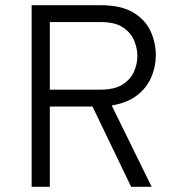

<svg xmlns="http://www.w3.org/2000/svg" viewBox="-20 -720 696 740"><path d="M102 0V-700H366Q447.5 -700 494.2 -671.5Q541 -643 560.8 -598.8Q580.5 -554.5 580.5 -506.5Q580.5 -463 563.2 -422.5Q546 -382 508.5 -352.8Q471 -323.5 410.5 -313.5L564.5 0H485.5L336.5 -309.5H172V0ZM172 -374.5H367.5Q421 -374.5 452 -394Q483 -413.5 496.2 -443.5Q509.5 -473.5 509.5 -505Q509.5 -533 497.2 -563.2Q485 -593.5 454.2 -614.2Q423.5 -635 367.5 -635H172Z"/></svg>

Font: Overpass Light
Style: Regular
Weight: 300
Designer: Delve Withrington, Dave Bailey, Thomas Jockin
Foundry: Delve Fonts LLC
Version: Version 4.000; ttfautohint (v1.8.3)